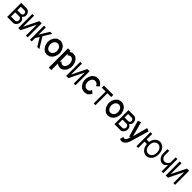

<svg xmlns="http://www.w3.org/2000/svg" viewBox="720 -2986 5663 5663"><g transform="rotate(45 3551.5 -154.5)"><path d="M48.8 48.8V-537.1H271Q329.1 -537.1 372.1 -491.5Q415 -445.8 415 -373Q415 -323.7 379.4 -284.2Q367.7 -270.5 351.6 -261.7Q376 -250.5 396.5 -230.5Q439.5 -188 439.5 -127Q439.5 -54.2 396.5 -2.7Q353.5 48.8 293 48.8H48.8ZM122.1 -214.8V-39.1H293Q323.2 -39.1 344.7 -64.9Q366.2 -90.8 366.2 -127Q366.2 -163.1 344.7 -189Q323.2 -214.8 293 -214.8H122.1ZM320.3 -429.2Q298.8 -449.2 271 -449.2H122.1V-302.7H271Q298.8 -302.7 320.3 -319.8Q341.8 -336.9 341.8 -373Q341.8 -409.2 320.3 -429.2Z M512.7 48.8V-537.1H585.9V-81.1L811 -537.1H903.3V48.8H830.1V-407.2L605 48.8Z M1074.2 -94.7V48.8H1001V-537.1H1074.2V-239.3L1254.9 -537.1H1342.8L1189.5 -284.7L1391.6 48.8H1303.7L1145.5 -211.9Z M1874.5 -418 1905.3 -308.1 1899.4 -233.4 1874.5 -145 1830.6 -73.7 1755.4 -12.2 1660.6 8.8 1575.7 -4.9 1508.3 -50.8 1447.8 -135.3 1420.4 -232.9 1413.6 -284.7 1427.2 -375.5 1470.7 -465.8 1549.3 -543 1646 -567.4H1683.6L1745.6 -549.3L1823.7 -500ZM1796.4 -246.1 1800.3 -291.5 1781.2 -372.1 1754.4 -415 1708.5 -443.8 1670.9 -455.1H1656.7L1595.7 -439.5L1550.8 -395.5L1526.4 -343.8L1518.1 -278.8L1522.5 -247.1L1539.6 -186L1575.2 -136.2L1609.4 -113.3L1658.2 -105.5L1715.3 -118.2L1757.8 -152.8L1781.2 -190.9Z M2408.7 -415.5 2436 -307.1V-225.6L2395.5 -103.5L2330.6 -29.8L2258.3 8.3H2166L2084 -28.8L2079.1 -34.2V237.8H1974.6V-565.9H2079.1V-517.6L2082.5 -521L2157.2 -565.9H2227.5L2297.4 -546.9L2363.8 -488.8ZM2331.5 -249.5V-288.1L2314.5 -370.1L2290.5 -410.6L2253.4 -442.9L2215.8 -453.6H2182.1L2140.6 -434.1L2115.7 -410.6L2111.8 -408.2L2079.1 -451.2V-106.4L2114.3 -154.3L2141.1 -123.5L2185.1 -101.6H2236.3L2272 -123L2307.6 -163.6Z M2510.3 48.8V-537.1H2583.5V-81.1L2808.6 -537.1H2900.9V48.8H2827.6V-407.2L2602.5 48.8Z M3343.8 -199.7 3428.7 -128.4 3392.6 -66.4 3341.3 -17.6 3255.9 10.7 3170.4 3.9 3109.9 -17.6 3046.9 -75.7 3000.5 -148.4 2979.5 -234.4V-316.4L3001 -395.5L3039.1 -473.6L3088.4 -521.5L3154.3 -559.1L3234.4 -567.4L3302.2 -551.3L3358.9 -521L3407.7 -465.3L3428.2 -430.7L3344.2 -357.4L3329.1 -395L3300.3 -427.7L3271 -444.3L3229 -453.6L3181.6 -448.7L3144 -427.2L3119.1 -403.3L3096.7 -356.9L3083.5 -308.6L3081.5 -249.5L3097.2 -189.9L3121.1 -152.3L3157.7 -118.2L3189 -107.4L3245.6 -103L3293.5 -119.1L3316.4 -140.6Z M3890.1 -537.1V-449.2H3731.4V48.8H3658.2V-449.2H3499.5V-537.1Z M4421.9 -418 4452.6 -308.1 4446.8 -233.4 4421.9 -145 4377.9 -73.7 4302.7 -12.2 4208 8.8 4123 -4.9 4055.7 -50.8 3995.1 -135.3 3967.8 -232.9 3960.9 -284.7 3974.6 -375.5 4018.1 -465.8 4096.7 -543 4193.4 -567.4H4231L4293 -549.3L4371.1 -500ZM4343.8 -246.1 4347.7 -291.5 4328.6 -372.1 4301.8 -415 4255.9 -443.8 4218.3 -455.1H4204.1L4143.1 -439.5L4098.1 -395.5L4073.7 -343.8L4065.4 -278.8L4069.8 -247.1L4086.9 -186L4122.6 -136.2L4156.7 -113.3L4205.6 -105.5L4262.7 -118.2L4305.2 -152.8L4328.6 -190.9Z M4522.9 48.8V-537.1H4745.1Q4803.2 -537.1 4846.2 -491.5Q4889.2 -445.8 4889.2 -373Q4889.2 -323.7 4853.5 -284.2Q4841.8 -270.5 4825.7 -261.7Q4850.1 -250.5 4870.6 -230.5Q4913.6 -188 4913.6 -127Q4913.6 -54.2 4870.6 -2.7Q4827.6 48.8 4767.1 48.8H4522.9ZM4596.2 -214.8V-39.1H4767.1Q4797.4 -39.1 4818.8 -64.9Q4840.3 -90.8 4840.3 -127Q4840.3 -163.1 4818.8 -189Q4797.4 -214.8 4767.1 -214.8H4596.2ZM4794.4 -429.2Q4772.9 -449.2 4745.1 -449.2H4596.2V-302.7H4745.1Q4772.9 -302.7 4794.4 -319.8Q4815.9 -336.9 4815.9 -373Q4815.9 -409.2 4794.4 -429.2Z M5288.1 -553.2 5385.7 -512.2 5218.8 59.1 5195.8 118.2 5166 173.8 5119.1 222.2 5072.8 249.5 5023.9 257.3 4983.9 253.4 4947.3 238.3 4980.5 120.6 5005.4 142.6 5021.5 144.5 5042.5 141.1 5062 129.4 5086.9 103.5 5105 70.8 5132.8 -22 5090.8 3.9 4939.9 -508.8 5037.6 -549.8 5162.1 -88.4Z M5845.2 -449.2Q5779.3 -449.2 5732.9 -395.3Q5686.5 -341.3 5686.5 -244.1Q5686.5 -147 5732.9 -93Q5779.3 -39.1 5845.2 -39.1Q5911.1 -39.1 5957.5 -93Q6003.9 -147 6003.9 -244.1Q6003.9 -341.3 5957.5 -395.3Q5911.1 -449.2 5845.2 -449.2ZM5515.6 -214.8V48.8H5442.4V-537.1H5515.6V-302.7H5616.7Q5628.9 -396 5681.2 -457.5Q5749 -537.1 5845.2 -537.1Q5941.4 -537.1 6009.3 -457.5Q6077.1 -377.9 6077.1 -244.1Q6077.1 -116.2 6009.3 -33.7Q5941.4 48.8 5845.2 48.8Q5749 48.8 5681.2 -30.8Q5621.1 -101.6 5614.3 -214.8H5515.6Z M6150.4 -361.3V-537.1H6223.6V-361.3Q6223.6 -300.3 6259.3 -257.6Q6294.9 -214.8 6345.7 -214.8Q6416.5 -214.8 6466.3 -274.4Q6481.4 -293 6492.2 -313.5V-537.1H6565.4V48.8H6492.2V-226.1Q6488.3 -219.7 6483.9 -212.4Q6426.8 -127 6345.7 -127Q6264.6 -127 6207.5 -195.6Q6150.4 -264.2 6150.4 -361.3Z M6663.1 48.8V-537.1H6736.3V-81.1L6961.4 -537.1H7053.7V48.8H6980.5V-407.2L6755.4 48.8Z"/></g></svg>

Font: Gap Sans
Style: Bold
Weight: 400
Designer: Alexandre Liziard and Etienne Ozeray
Foundry: Interstices.io
Version: Version 1.610